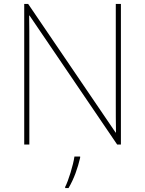

<svg xmlns="http://www.w3.org/2000/svg" viewBox="-20 -734 738 975"><path d="M594 0V-714H568V-211C568 -165 568 -111 569 -61H567L123 -714H103V0H129V-502C129 -555 129 -597 128 -655H130L575 0ZM387 67V61H358C352 104 327 185 311 215V221H328C356 174 375 119 387 67Z"/></svg>

Font: Noto Sans Gurmukhi UI Thin
Style: Regular
Weight: 100
Designer: Jelle Bosma - Monotype Design Team
Foundry: Monotype Imaging Inc.
Version: Version 2.004